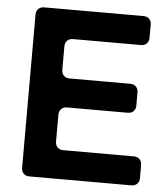

<svg xmlns="http://www.w3.org/2000/svg" viewBox="-51 -746 690 792"><g transform="rotate(5 294.0 -350.0)"><path d="M67 -33V-667Q67 -682 76 -691Q85 -700 100 -700H511Q526 -700 535 -691Q544 -682 544 -667V-613Q544 -598 535 -589Q526 -580 511 -580H230Q215 -580 206 -571Q197 -562 197 -547V-450Q197 -435 206 -426Q215 -417 230 -417H481Q496 -417 505 -408Q514 -399 514 -384V-330Q514 -315 505 -306Q496 -297 481 -297H230Q215 -297 206 -288Q197 -279 197 -264V-153Q197 -138 206 -129Q215 -120 230 -120H522Q537 -120 546 -111Q555 -102 555 -87V-33Q555 -18 546 -9Q537 0 522 0H100Q85 0 76 -9Q67 -18 67 -33Z"/></g></svg>

Font: Higure Gothic Black
Style: Regular
Weight: 900
Designer: Yoshimichi Ohira
Foundry: Positype
Version: Version 1.000